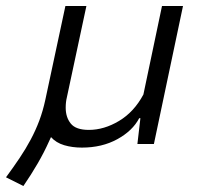

<svg xmlns="http://www.w3.org/2000/svg" viewBox="-62 -480 659 640"><path d="M226 -460 161 -156Q157 -140 157 -121Q157 -89 174 -68Q191 -47 234 -47Q285 -47 335 -77Q385 -107 416 -165L478 -460H548L451 0H396L406 -86H402Q380 -44 329 -16Q278 12 211 12Q179 12 152 4Q125 -4 108 -23L102 -10Q85 28 63.5 65Q42 102 16 140L-42 111Q-17 77 3.5 46.5Q24 16 40.5 -15Q57 -46 69 -78Q81 -110 89 -147L156 -460Z"/></svg>

Font: Quattrocento Sans
Style: Italic
Weight: 400
Designer: Pablo Impallari
Foundry: Pablo Impallari, Igino Marini, Brenda Gallo
Version: Version 2.000